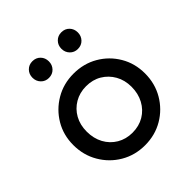

<svg xmlns="http://www.w3.org/2000/svg" viewBox="-186 -799 938 938"><g transform="rotate(-45 283.0 -330.0)"><path d="M282.5 10Q213.2 10 157.1 -23.1Q101 -56.2 68 -112.8Q35 -169.2 35 -238.8Q35 -308 68 -363.5Q101 -419 157.1 -452Q213.2 -485 282.5 -485Q352.2 -485 408.4 -452.4Q464.5 -419.8 497.5 -363.9Q530.5 -308 530.5 -238.8Q530.5 -169 497.5 -112.6Q464.5 -56.2 408.4 -23.1Q352.2 10 282.5 10ZM282.5 -76.8Q327.8 -76.8 362.9 -97.6Q398 -118.5 417.9 -155.4Q437.8 -192.2 437.8 -239Q437.8 -285.2 417.5 -321Q397.2 -356.8 362.5 -377.5Q327.8 -398.2 282.5 -398.2Q238 -398.2 202.8 -377.5Q167.5 -356.8 147.6 -321Q127.8 -285.2 127.8 -238.8Q127.8 -192 147.6 -155.2Q167.5 -118.5 202.8 -97.6Q238 -76.8 282.5 -76.8ZM183 -554.8Q158.8 -554.8 142.6 -571.5Q126.5 -588.2 126.5 -612.5Q126.5 -637 142.6 -653.5Q158.8 -670 183 -670Q208.2 -670 224.1 -653.5Q240 -637 240 -612.5Q240 -588.2 224.1 -571.5Q208.2 -554.8 183 -554.8ZM383 -554.8Q358.8 -554.8 342.6 -571.5Q326.5 -588.2 326.5 -612.5Q326.5 -637 342.6 -653.5Q358.8 -670 383 -670Q408.2 -670 424.1 -653.5Q440 -637 440 -612.5Q440 -588.2 424.1 -571.5Q408.2 -554.8 383 -554.8Z"/></g></svg>

Font: Marine Company Thin
Style: Regular
Weight: 100
Designer: Rodrigo Fuenzalida
Foundry: fragTYPE
Version: Version 1.000